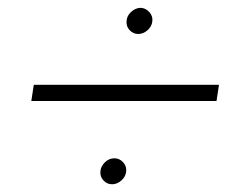

<svg xmlns="http://www.w3.org/2000/svg" viewBox="-20 -583 627 491"><path d="M533.7 -324.7 540 -366.2H66.4L60.1 -324.7ZM303.7 -529.3Q302.2 -516.1 311.3 -506.1Q320.3 -496.1 333.5 -496.1Q346.2 -496.1 357.2 -505.6Q368.2 -515.1 369.6 -528.8Q371.1 -542 361.8 -552.2Q352.5 -562.5 339.4 -563Q325.7 -562.5 314.9 -552.2Q304.2 -542 303.7 -529.3ZM236.8 -145Q235.4 -131.8 244.4 -121.8Q253.4 -111.8 266.6 -111.8Q279.3 -111.8 290.3 -121.3Q301.3 -130.9 302.7 -144.5Q304.2 -157.7 294.9 -168Q285.6 -178.2 272.5 -178.2Q258.8 -178.2 248.3 -168Q237.8 -157.7 236.8 -145Z"/></svg>

Font: Roboto Mono ExtraLight
Style: Italic
Weight: 250
Italic angle: -10°
Monospace: yes
Designer: Google
Version: Version 3.000